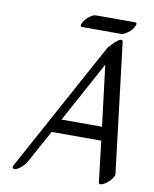

<svg xmlns="http://www.w3.org/2000/svg" viewBox="-97 -942 844 1052"><g transform="rotate(10 325.0 -415.5)"><path d="M280.7 -812Q284.5 -821 294.6 -834Q304.7 -847 321.7 -858Q338.7 -869 349.7 -869H567.7Q582.7 -869 574 -850Q563.8 -825 539.9 -809Q516 -793 505 -793H287Q273 -793 280.7 -812ZM50.8 14 443.7 -706 476.8 -741Q516.9 -776 519.7 -751L606.7 -31Q607.9 -22 596.5 -6Q585.1 10 568.5 22.5Q551.9 35 539.2 37.5Q526.5 40 525.3 31L498.3 -198Q497.3 -198 495.3 -198H222.3L121.2 -14Q112.9 1 97.1 15.5Q81.4 30 66.9 35.5Q52.4 41 47.5 34.5Q42.6 28 50.8 14ZM489 -274 447.5 -612 264 -274Z"/></g></svg>

Font: Kavivanar
Style: Regular
Weight: 400
Designer: Tharique Azeez
Foundry: Tharique Azeez
Version: Version 1.88